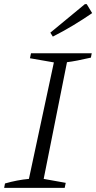

<svg xmlns="http://www.w3.org/2000/svg" viewBox="-27 -903 463 923"><path d="M-7 0 -3 -21Q56 -38 112 -43L232 -603L117 -623L122 -647H414L410 -626Q337 -609 295 -604L183 -43L289 -24L284 0ZM227 -727 215 -746 381 -883H390L416 -840Q371 -809 324.5 -781Q278 -753 227 -727Z"/></svg>

Font: Piazzolla Light
Style: Italic
Weight: 300
Italic angle: -11.3°
Designer: Juan Pablo del Peral
Foundry: Huerta Tipografica
Version: Version 1.330